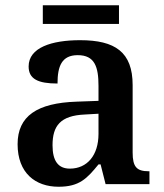

<svg xmlns="http://www.w3.org/2000/svg" viewBox="-20 -701 626 731"><path d="M143 -610H433V-681H143ZM203 10C282 10 311 -21 355 -75H363L382 0H549V-49H546C501 -49 485 -65 485 -120V-377C485 -503 418 -548 285 -548C177 -548 89 -520 89 -448C89 -400 125 -383 199 -383C199 -449 215 -491 276 -491C341 -491 355 -446 355 -374V-317L272 -314C121 -309 47 -259 47 -152C47 -42 115 10 203 10ZM246 -59C201 -59 180 -89 180 -148C180 -222 210 -261 303 -265L355 -268V-191C355 -110 312 -59 246 -59Z"/></svg>

Font: Noto Serif Devanagari SemiBold
Style: Regular
Weight: 600
Designer: Universal Thirst, Indian Type Foundry and the Monotype Design Team
Foundry: Monotype Imaging Inc.
Version: Version 2.004